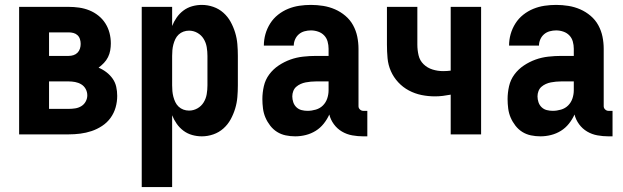

<svg xmlns="http://www.w3.org/2000/svg" viewBox="-20 -548 2540 783"><path d="M58 0V-520H260Q281 -520 302.5 -517Q324 -514 344 -506Q364 -498 381 -484.5Q398 -471 409.5 -453Q421 -435 426.5 -414Q432 -393 432 -371Q432 -357 429.5 -342.5Q427 -328 420.5 -315Q414 -302 404 -291.5Q394 -281 382 -272Q399 -265 414 -253.5Q429 -242 439.5 -227Q450 -212 454 -194Q458 -176 458 -157Q458 -133 451.5 -110Q445 -87 431 -67.5Q417 -48 396.5 -34.5Q376 -21 353.5 -13.5Q331 -6 307.5 -3Q284 0 260 0ZM180 -320H260Q270 -320 279.5 -323Q289 -326 296 -333Q303 -340 306 -349.5Q309 -359 309 -369Q309 -379 306 -388.5Q303 -398 296 -404.5Q289 -411 279.5 -413.5Q270 -416 260 -416H180ZM180 -104H260Q273 -104 286.5 -106Q300 -108 311.5 -115Q323 -122 329.5 -134Q336 -146 336 -159Q336 -173 329.5 -185Q323 -197 311.5 -204Q300 -211 286.5 -213.5Q273 -216 260 -216H180Z M558 215V-520H682V-442Q689 -460 700.5 -476.5Q712 -493 728 -505Q744 -517 763.5 -522.5Q783 -528 803 -528Q827 -528 850 -520Q873 -512 891 -496Q909 -480 920.5 -459Q932 -438 939 -415Q946 -392 948 -368Q950 -344 950 -320V-200Q950 -176 948 -152Q946 -128 939 -105Q932 -82 920.5 -61Q909 -40 891 -24Q873 -8 850 0Q827 8 803 8Q783 8 763.5 2.5Q744 -3 728 -15Q712 -27 700.5 -43.5Q689 -60 682 -78V215ZM751 -97Q769 -97 785 -106Q801 -115 810.5 -130.5Q820 -146 823 -164Q826 -182 826 -200V-320Q826 -338 823 -356Q820 -374 810.5 -389.5Q801 -405 785 -414Q769 -423 751 -423Q739 -423 728 -419Q717 -415 708.5 -407Q700 -399 695 -388.5Q690 -378 687 -366.5Q684 -355 683 -343.5Q682 -332 682 -320V-200Q682 -188 683 -176.5Q684 -165 687 -153.5Q690 -142 695 -131.5Q700 -121 708.5 -113Q717 -105 728 -101Q739 -97 751 -97Z M1184 8Q1164 8 1145 4Q1126 0 1110 -10Q1094 -20 1082 -35.5Q1070 -51 1062.5 -68.5Q1055 -86 1052.5 -105.5Q1050 -125 1050 -144Q1050 -170 1056 -196.5Q1062 -223 1078 -244.5Q1094 -266 1116.5 -281Q1139 -296 1164 -305Q1189 -314 1216 -317Q1243 -320 1269 -320H1320V-349Q1320 -364 1316 -378.5Q1312 -393 1302 -403.5Q1292 -414 1277.5 -419Q1263 -424 1248 -424Q1235 -424 1222 -420.5Q1209 -417 1199 -408.5Q1189 -400 1183.5 -387.5Q1178 -375 1178 -362H1056Q1056 -386 1062.5 -409Q1069 -432 1082 -452.5Q1095 -473 1114 -488Q1133 -503 1155 -512Q1177 -521 1200.5 -524.5Q1224 -528 1248 -528Q1273 -528 1298 -524Q1323 -520 1346 -510Q1369 -500 1388.5 -483.5Q1408 -467 1420 -445Q1432 -423 1437 -398.5Q1442 -374 1442 -349V-115Q1442 -107 1448 -101.5Q1454 -96 1461 -96H1478V8H1461Q1439 8 1416.5 4Q1394 0 1374.5 -11.5Q1355 -23 1341.5 -41.5Q1328 -60 1323 -81Q1314 -61 1300 -43.5Q1286 -26 1267.5 -14.5Q1249 -3 1227.5 2.5Q1206 8 1184 8ZM1234 -96Q1251 -96 1268 -101Q1285 -106 1297 -118Q1309 -130 1314.5 -146.5Q1320 -163 1320 -180V-216H1269Q1258 -216 1247.5 -215Q1237 -214 1226.5 -212Q1216 -210 1206 -205.5Q1196 -201 1188 -194Q1180 -187 1176 -176.5Q1172 -166 1172 -155Q1172 -143 1176 -131Q1180 -119 1189 -110.5Q1198 -102 1210 -99Q1222 -96 1234 -96Z M1818 0V-162Q1802 -159 1786 -157Q1770 -155 1754 -155Q1726 -155 1699 -160.5Q1672 -166 1647.5 -179Q1623 -192 1604 -212.5Q1585 -233 1574 -258Q1563 -283 1560.5 -310.5Q1558 -338 1558 -366V-520H1682V-366Q1682 -344 1687 -322.5Q1692 -301 1707.5 -286Q1723 -271 1744 -264.5Q1765 -258 1787 -258Q1795 -258 1803 -258.5Q1811 -259 1818 -260V-520H1942V0Z M2184 8Q2164 8 2145 4Q2126 0 2110 -10Q2094 -20 2082 -35.5Q2070 -51 2062.5 -68.5Q2055 -86 2052.5 -105.5Q2050 -125 2050 -144Q2050 -170 2056 -196.5Q2062 -223 2078 -244.5Q2094 -266 2116.5 -281Q2139 -296 2164 -305Q2189 -314 2216 -317Q2243 -320 2269 -320H2320V-349Q2320 -364 2316 -378.5Q2312 -393 2302 -403.5Q2292 -414 2277.5 -419Q2263 -424 2248 -424Q2235 -424 2222 -420.5Q2209 -417 2199 -408.5Q2189 -400 2183.5 -387.5Q2178 -375 2178 -362H2056Q2056 -386 2062.5 -409Q2069 -432 2082 -452.5Q2095 -473 2114 -488Q2133 -503 2155 -512Q2177 -521 2200.5 -524.5Q2224 -528 2248 -528Q2273 -528 2298 -524Q2323 -520 2346 -510Q2369 -500 2388.5 -483.5Q2408 -467 2420 -445Q2432 -423 2437 -398.5Q2442 -374 2442 -349V-115Q2442 -107 2448 -101.5Q2454 -96 2461 -96H2478V8H2461Q2439 8 2416.5 4Q2394 0 2374.5 -11.5Q2355 -23 2341.5 -41.5Q2328 -60 2323 -81Q2314 -61 2300 -43.5Q2286 -26 2267.5 -14.5Q2249 -3 2227.5 2.5Q2206 8 2184 8ZM2234 -96Q2251 -96 2268 -101Q2285 -106 2297 -118Q2309 -130 2314.5 -146.5Q2320 -163 2320 -180V-216H2269Q2258 -216 2247.5 -215Q2237 -214 2226.5 -212Q2216 -210 2206 -205.5Q2196 -201 2188 -194Q2180 -187 2176 -176.5Q2172 -166 2172 -155Q2172 -143 2176 -131Q2180 -119 2189 -110.5Q2198 -102 2210 -99Q2222 -96 2234 -96Z"/></svg>

Font: Iosevka SS18 Extrabold
Style: Regular
Weight: 800
Monospace: yes
Designer: Belleve Invis
Foundry: Belleve Invis
Version: Version 25.1.1; ttfautohint (v1.8.4)